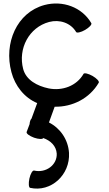

<svg xmlns="http://www.w3.org/2000/svg" viewBox="-20 -586 631 1110"><path d="M508 -452C454 -545 342 -585 237 -557C77 -514 1 -336 46 -169C67 -89 121 -21 195 10L162 100C157 104 152 116 151 132L134 177C131 186 150 200 177 210C203 219 227 220 230 212C273 227 305 258 308 302C311 368 245 416 177 400C168 398 156 419 150 446C144 474 146 498 154 500C275 527 386 425 379 298C374 220 328 155 263 122L296 31C399 33 498 -17 551 -108C555 -116 539 -133 515 -147C490 -161 467 -166 463 -159C423 -89 340 -59 261 -75C195 -89 131 -123 114 -187C83 -305 148 -428 264 -459C324 -475 389 -454 420 -401C424 -394 448 -399 472 -413C496 -427 512 -444 508 -452Z"/></svg>

Font: Nupuram Medium
Style: Regular
Weight: 500
Designer: Santhosh Thottingal (santhosh.thottingal@gmail.com)
Foundry: SMC
Version: Version 1.000